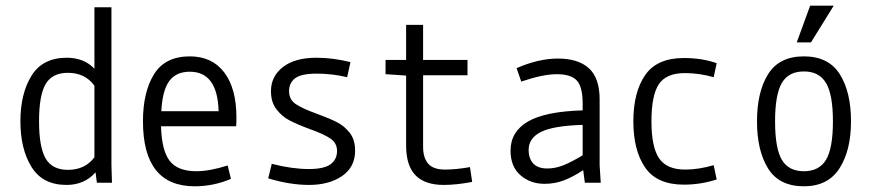

<svg xmlns="http://www.w3.org/2000/svg" viewBox="-20 -651 3102 684"><path d="M325.2 0 320.3 -37.1Q281.2 7.8 216.8 7.8Q131.8 7.8 92.3 -56.2Q52.7 -120.1 52.7 -218.8Q52.7 -317.4 92.3 -381.3Q131.8 -445.3 217.8 -445.3Q279.3 -445.3 316.4 -406.2V-625H377V-62.5L378.9 0ZM316.4 -90.8V-345.7Q283.2 -391.6 221.7 -391.6Q166 -391.6 142.6 -351.6Q119.1 -311.5 119.1 -218.8Q119.1 -127 142.6 -86.4Q166 -45.9 221.7 -45.9Q283.2 -45.9 316.4 -90.8Z M822.3 -232.4Q822.3 -211.9 821.3 -201.2H553.7Q555.7 -116.2 584 -78.6Q612.3 -41 679.7 -41Q726.6 -41 791 -61.5L802.7 -13.7Q740.2 12.7 673.8 12.7Q489.3 12.7 489.3 -218.8Q489.3 -323.2 528.8 -386.7Q568.4 -450.2 656.2 -450.2Q735.4 -450.2 778.8 -393.1Q822.3 -335.9 822.3 -232.4ZM554.7 -254.9H758.8Q754.9 -395.5 656.2 -395.5Q607.4 -395.5 583 -362.3Q558.6 -329.1 554.7 -254.9Z M1109.4 -388.7Q1052.7 -388.7 1031.2 -372.1Q1009.8 -355.5 1009.8 -326.2Q1009.8 -295.9 1034.2 -279.8Q1058.6 -263.7 1110.4 -245.1Q1153.3 -229.5 1180.2 -215.8Q1207 -202.1 1226.1 -177.7Q1245.1 -153.3 1245.1 -114.3Q1245.1 -55.7 1198.7 -23.9Q1152.3 7.8 1081.1 7.8Q1012.7 7.8 935.5 -15.6L948.2 -67.4Q1020.5 -48.8 1080.1 -48.8Q1134.8 -48.8 1157.7 -65.9Q1180.7 -83 1180.7 -113.3Q1180.7 -141.6 1156.7 -157.7Q1132.8 -173.8 1083 -191.4Q1038.1 -208 1011.2 -222.2Q984.4 -236.3 964.8 -261.7Q945.3 -287.1 945.3 -326.2Q945.3 -378.9 987.8 -412.1Q1030.3 -445.3 1107.4 -445.3Q1166 -445.3 1228.5 -429.7L1216.8 -376Q1163.1 -388.7 1109.4 -388.7Z M1487.3 -437.5H1645.5V-382.8H1487.3V-127.9Q1487.3 -88.9 1505.4 -67.9Q1523.4 -46.9 1565.4 -46.9Q1604.5 -46.9 1654.3 -55.7L1662.1 -2.9Q1605.5 7.8 1560.5 7.8Q1494.1 7.8 1460.4 -26.4Q1426.8 -60.5 1426.8 -132.8V-381.8L1353.5 -386.7V-437.5H1426.8V-562.5H1487.3Z M2063.5 0 2057.6 -44.9Q2022.5 -21.5 1989.7 -8.8Q1957 3.9 1919.9 3.9Q1869.1 3.9 1834 -26.9Q1798.8 -57.6 1798.8 -114.3Q1798.8 -181.6 1860.4 -217.8Q1921.9 -253.9 2055.7 -257.8V-283.2Q2055.7 -341.8 2034.7 -364.3Q2013.7 -386.7 1963.9 -386.7Q1914.1 -386.7 1836.9 -360.4L1820.3 -408.2Q1898.4 -442.4 1967.8 -442.4Q2040 -442.4 2078.1 -407.7Q2116.2 -373 2116.2 -296.9V-62.5L2120.1 0ZM1929.7 -50.8Q1959 -50.8 1987.8 -62.5Q2016.6 -74.2 2055.7 -97.7V-206.1Q1952.1 -203.1 1907.7 -181.2Q1863.3 -159.2 1863.3 -117.2Q1863.3 -85.9 1879.9 -68.4Q1896.5 -50.8 1929.7 -50.8Z M2419.9 -390.6Q2353.5 -390.6 2327.1 -351.1Q2300.8 -311.5 2300.8 -218.8Q2300.8 -127 2328.1 -86.9Q2355.5 -46.9 2420.9 -46.9Q2468.8 -46.9 2522.5 -62.5L2533.2 -11.7Q2476.6 6.8 2416 6.8Q2320.3 6.8 2278.3 -54.2Q2236.3 -115.2 2236.3 -218.8Q2236.3 -322.3 2278.3 -383.3Q2320.3 -444.3 2416 -444.3Q2481.4 -444.3 2533.2 -425.8L2522.5 -376Q2470.7 -390.6 2419.9 -390.6Z M2676.8 -218.8Q2676.8 -323.2 2716.3 -386.7Q2755.9 -450.2 2843.8 -450.2Q2931.6 -450.2 2971.7 -386.7Q3011.7 -323.2 3011.7 -218.8Q3011.7 -115.2 2970.7 -51.3Q2929.7 12.7 2843.8 12.7Q2755.9 12.7 2716.3 -50.8Q2676.8 -114.3 2676.8 -218.8ZM2947.3 -218.8Q2947.3 -313.5 2922.9 -355Q2898.4 -396.5 2843.8 -396.5Q2789.1 -396.5 2765.1 -355Q2741.2 -313.5 2741.2 -218.8Q2741.2 -123 2765.1 -82Q2789.1 -41 2843.8 -41Q2898.4 -41 2922.9 -82Q2947.3 -123 2947.3 -218.8ZM2950.2 -630.9 2869.1 -500H2818.4L2866.2 -630.9Z"/></svg>

Font: Sudo Light
Style: Regular
Weight: 300
Monospace: yes
Designer: Jens Kutilek
Foundry: Jens Kutilek
Version: Version 0.040